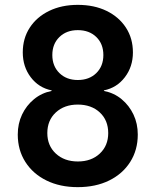

<svg xmlns="http://www.w3.org/2000/svg" viewBox="-20 -760 640 790"><path d="M299.8 10Q226.9 10 171.3 -17.3Q115.6 -44.6 84.4 -93.6Q53.1 -142.6 53.1 -206.3Q53.1 -251.5 70.8 -288.7Q88.5 -326 119.9 -351.8Q151.2 -377.6 192.3 -385.8V-388.2Q139.4 -398.8 106.5 -442.2Q73.7 -485.5 73.7 -544.3Q73.7 -602.2 102.5 -646.3Q131.2 -690.4 182.4 -715.2Q233.5 -740 300 -740Q367.5 -740 418.5 -715.2Q469.5 -690.3 498.2 -646.2Q526.9 -602.1 526.9 -544.3Q526.9 -485.5 493.7 -442.2Q460.6 -398.8 407.7 -388.2V-385.8Q449.4 -377.6 480.4 -351.8Q511.5 -326 529.2 -288.7Q546.9 -251.5 546.9 -206.3Q546.9 -142.7 515.7 -93.6Q484.6 -44.6 429.1 -17.3Q373.7 10 299.8 10ZM300.3 -95.6Q355.8 -95.6 390.5 -128Q425.3 -160.5 425.3 -212.4Q425.3 -265.2 390.5 -297.5Q355.7 -329.7 300 -329.7Q244.8 -329.7 209.7 -297.4Q174.7 -265 174.7 -212.4Q174.7 -160.6 209.7 -128.1Q244.8 -95.6 300.3 -95.6ZM300 -430.8Q347.2 -430.8 376.3 -459.3Q405.3 -487.8 405.3 -533.6Q405.3 -579.4 376.3 -607.7Q347.2 -636 300 -636Q253.5 -636 224.4 -607.6Q195.3 -579.2 195.3 -533.6Q195.3 -488 224.4 -459.4Q253.5 -430.8 300 -430.8Z"/></svg>

Font: Pitagon Sans Mono
Style: Regular
Weight: 400
Monospace: yes
Designer: Travis Tran
Foundry: Pitagon
Version: Version 1.001;gftools[0.9.26]